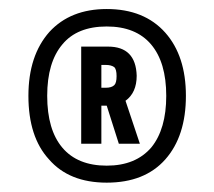

<svg xmlns="http://www.w3.org/2000/svg" viewBox="-20 -714 468 419"><path d="M42 -504.9Q42 -592.8 87.9 -644.5Q133.8 -694.3 212.9 -694.3Q294.9 -694.3 340.8 -642.6Q385.7 -591.8 385.7 -504.9Q385.7 -417 340.8 -366.2Q295.9 -315.4 212.9 -315.4Q130.9 -315.4 86.9 -366.2Q42 -415 42 -504.9ZM342.8 -504.9Q342.8 -578.1 309.6 -617.2Q276.4 -656.2 212.9 -656.2Q148.4 -656.2 116.2 -617.2Q83 -578.1 83 -504.9Q83 -430.7 116.2 -391.6Q149.4 -352.5 212.9 -352.5Q276.4 -352.5 310.5 -392.6Q342.8 -432.6 342.8 -504.9ZM157.2 -612.3H215.8Q276.4 -612.3 278.3 -548.8Q278.3 -511.7 253.9 -494.1L285.2 -400.4H239.3L212.9 -483.4H201.2V-400.4H157.2ZM210.9 -522.5Q223.6 -522.5 229.5 -528.3Q234.4 -533.2 234.4 -547.9Q234.4 -562.5 229.5 -567.4Q222.7 -572.3 210.9 -572.3H201.2V-522.5Z"/></svg>

Font: Dinish Condensed
Style: Bold
Weight: 700
Width: 3
Designer: Bert Driehuis
Foundry: Playbeing
Version: Version 3.006; git-39231f3c-release